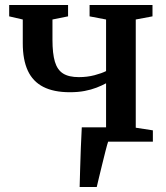

<svg xmlns="http://www.w3.org/2000/svg" viewBox="-20 -563 659 763"><path d="M296.5 180Q297.5 146.5 298.5 107Q299.5 67.5 301.2 25.5Q303 -16.5 305 -57H468L411 -4Q406 10.5 399.5 36.2Q393 62 386 90.5Q379 119 373.2 143.2Q367.5 167.5 364.5 180ZM317 0V-45L401.5 -55.5V-232Q385 -223 363.8 -214.8Q342.5 -206.5 316.2 -201.5Q290 -196.5 257.5 -196.5Q193.5 -196.5 152 -217.8Q110.5 -239 90.5 -282.2Q70.5 -325.5 70.5 -391V-485.5L16.5 -498V-543H250.5V-498L188.5 -485.5V-404.5Q188.5 -350 198.2 -317.5Q208 -285 230.8 -270.8Q253.5 -256.5 293.5 -256.5Q326.5 -256.5 355.8 -264.2Q385 -272 401.5 -280.5V-485.5L336 -498V-543H586V-498L519.5 -485.5V-55.5L587.5 -45V0Z"/></svg>

Font: Merriweather 48pt SemiBold
Style: Regular
Weight: 600
Version: Version 2.100